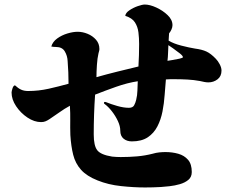

<svg xmlns="http://www.w3.org/2000/svg" viewBox="-20 -800 1040 846"><path d="M786 -548Q786 -554 772 -565Q758 -576 742.5 -587Q727 -598 722 -601Q721 -584 720.5 -566.5Q720 -549 718 -532Q723 -533 739.5 -535.5Q756 -538 771 -541.5Q786 -545 786 -548ZM956 -489Q956 -464 938.5 -450.5Q921 -437 898 -437Q889 -437 879.5 -439Q870 -441 861 -443Q834 -448 806 -449.5Q778 -451 750 -451Q740 -451 730.5 -451Q721 -451 711 -450Q708 -419 705.5 -382Q703 -345 696 -309Q689 -273 673.5 -243Q658 -213 631 -195Q604 -177 561 -177Q539 -177 524.5 -189Q510 -201 510 -224Q510 -244 499.5 -266.5Q489 -289 473.5 -309Q458 -329 442 -341Q438 -343 438 -346Q438 -351 443 -351Q444 -351 445 -350.5Q446 -350 447 -350Q469 -341 497 -333Q525 -325 548 -325Q565 -325 571 -336Q577 -347 580 -360Q585 -380 585.5 -401Q586 -422 587 -442Q541 -435 491.5 -417.5Q442 -400 399 -383Q393 -296 393 -208Q393 -158 408.5 -138Q424 -118 474 -110Q484 -109 493 -108.5Q502 -108 512 -108Q549 -108 584 -111Q619 -114 654 -123Q667 -127 681.5 -128.5Q696 -130 709 -130Q739 -130 765.5 -122.5Q792 -115 808.5 -96Q825 -77 825 -42Q825 -20 810 -7.5Q795 5 772.5 11.5Q750 18 727 20.5Q704 23 689 24Q672 25 654 25.5Q636 26 619 26Q570 26 513.5 20Q457 14 410 -5Q362 -24 337 -52Q312 -80 302.5 -118Q293 -156 290 -205Q289 -237 289.5 -269.5Q290 -302 288 -334Q264 -321 242.5 -305.5Q221 -290 198 -275Q189 -269 180.5 -265.5Q172 -262 161 -262Q131 -262 101 -282Q71 -302 51 -332Q31 -362 31 -392Q31 -398 35 -410.5Q39 -423 46 -424Q60 -411 73 -405Q86 -399 104 -399Q150 -399 194.5 -409Q239 -419 282 -431Q282 -456 281 -481Q280 -506 278 -531Q277 -554 265.5 -573.5Q254 -593 227 -593Q222 -593 216.5 -593.5Q211 -594 206 -595Q212 -616 232 -630.5Q252 -645 277 -652.5Q302 -660 322 -660Q344 -660 366 -651Q388 -642 403 -625Q418 -608 418 -584Q418 -579 416.5 -574.5Q415 -570 414 -565Q409 -544 407 -513.5Q405 -483 405 -460Q451 -473 497.5 -484.5Q544 -496 590 -507Q593 -557 593 -606Q593 -632 590 -657Q587 -682 574.5 -701.5Q562 -721 532 -730Q533 -743 550 -754.5Q567 -766 587 -773Q607 -780 618 -780Q640 -780 668.5 -767Q697 -754 718.5 -733.5Q740 -713 740 -689Q740 -680 735.5 -670Q731 -660 725 -653Q724 -646 724 -637.5Q724 -629 723 -621Q744 -608 779 -599Q814 -590 839 -586Q870 -582 889.5 -573Q909 -564 931 -541Q940 -532 948 -517Q956 -502 956 -489Z"/></svg>

Font: Kaisei Tokumin ExtraBold
Style: Regular
Weight: 800
Designer: Font-Kai, 金井和夫
Foundry: KAZUO KANAI
Version: Version 5.003